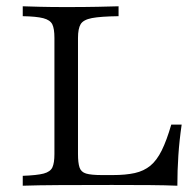

<svg xmlns="http://www.w3.org/2000/svg" viewBox="-20 -591 625 611"><path d="M52.4 0V-31.5Q97.6 -33.1 119 -38.7Q140.3 -44.4 146.8 -58.5Q153.2 -72.6 153.2 -100.8V-470.2Q153.2 -500 146.4 -513.7Q139.5 -527.4 117.7 -533.1Q96 -538.7 52.4 -539.5V-571Q73.4 -570.2 108.1 -569.4Q142.7 -568.5 190.3 -568.5Q249.2 -568.5 291.5 -569.4Q333.9 -570.2 357.3 -571V-539.5Q300 -538.7 272.6 -533.5Q245.2 -528.2 236.7 -514.1Q228.2 -500 228.2 -470.2V-100.8Q228.2 -72.6 233.1 -58.1Q237.9 -43.5 254 -38.7Q270.2 -33.9 303.2 -33.9H339.5Q379.8 -33.9 408.9 -40.3Q437.9 -46.8 458.5 -63.7Q479 -80.6 494.8 -112.5Q510.5 -144.4 525 -194.4H558.1Q550.8 -144.4 547.6 -96.4Q544.4 -48.4 544.4 0Q506.5 -1.6 456 -2Q405.6 -2.4 336.3 -2.4Q241.9 -2.4 170.2 -2Q98.4 -1.6 52.4 0Z"/></svg>

Font: Playfair 12pt Light
Style: Regular
Weight: 300
Designer: Claus Eggers Sørensen
Foundry: Claus Eggers Sørensen
Version: Version 2.000;gftools[0.9.28]